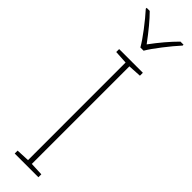

<svg xmlns="http://www.w3.org/2000/svg" viewBox="-322 -938 928 928"><g transform="rotate(45 141.5 -474.5)"><path d="M61 0V-20L129 -23V-690L61 -694V-714H223V-694L155 -690V-23L223 -20V0ZM266 -943Q236 -910 201.5 -865.5Q167 -821 150 -792H128Q111 -822 77 -866.5Q43 -911 14 -943V-949H35Q80 -904 139 -824Q192 -896 245 -949H266Z"/></g></svg>

Font: Noto Sans UI Thin
Style: Regular
Weight: 250
Designer: Monotype Design Team
Foundry: Monotype Imaging Inc.
Version: Version 1.001